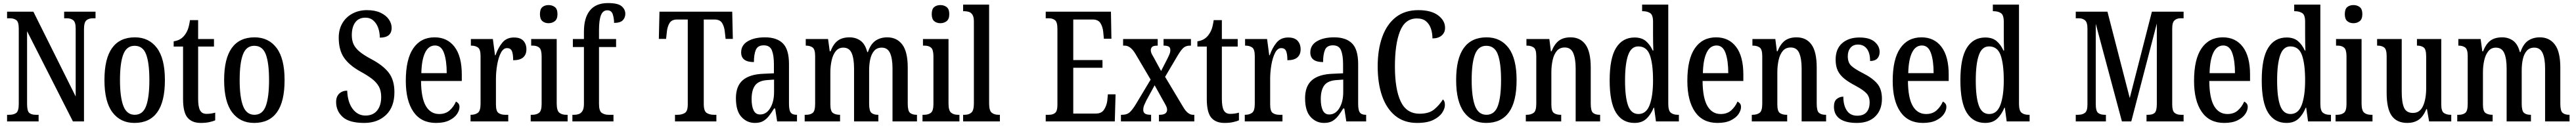

<svg xmlns="http://www.w3.org/2000/svg" viewBox="-20 -790 16744 820"><path d="M26 0V-43H41Q69 -43 85.5 -55Q102 -67 102 -114V-604Q102 -648 85.5 -659.5Q69 -671 45 -671H26V-714H197L472 -162V-604Q472 -646 456 -658.5Q440 -671 415 -671H397V-714H601V-671H583Q557 -671 541.5 -657.5Q526 -644 526 -600V0H454L156 -587V-114Q156 -67 170.5 -55Q185 -43 212 -43H231V0Z M854 10Q763 10 711 -59Q659 -128 659 -269Q659 -409 709 -478Q759 -547 857 -547Q948 -547 1000 -478Q1052 -409 1052 -269Q1052 -128 1002 -59Q952 10 854 10ZM856 -43Q909 -43 930 -100.5Q951 -158 951 -269Q951 -380 930 -436Q909 -492 855 -492Q803 -492 781.5 -436Q760 -380 760 -269Q760 -158 782 -100.5Q804 -43 856 -43Z M1285 10Q1228 10 1199 -24.5Q1170 -59 1170 -146V-487H1109V-521Q1134 -525 1151 -535Q1168 -545 1180 -561Q1192 -576 1200.5 -597Q1209 -618 1215 -659H1268V-536H1371V-487H1268V-147Q1268 -95 1280.5 -72Q1293 -49 1322 -49Q1338 -49 1351.5 -51Q1365 -53 1379 -57V-7Q1366 -1 1342 4.5Q1318 10 1285 10Z M1632 10Q1541 10 1489 -59Q1437 -128 1437 -269Q1437 -409 1487 -478Q1537 -547 1635 -547Q1726 -547 1778 -478Q1830 -409 1830 -269Q1830 -128 1780 -59Q1730 10 1632 10ZM1634 -43Q1687 -43 1708 -100.5Q1729 -158 1729 -269Q1729 -380 1708 -436Q1687 -492 1633 -492Q1581 -492 1559.5 -436Q1538 -380 1538 -269Q1538 -158 1560 -100.5Q1582 -43 1634 -43Z M2348 10Q2250 10 2207.5 -29Q2165 -68 2165 -126Q2165 -162 2185.5 -181Q2206 -200 2237 -200Q2240 -125 2272.5 -81.5Q2305 -38 2356 -38Q2405 -38 2431.5 -70.5Q2458 -103 2458 -159Q2458 -200 2442.5 -227.5Q2427 -255 2397.5 -277.5Q2368 -300 2324 -324Q2250 -365 2216 -415Q2182 -465 2182 -545Q2182 -599 2206 -639.5Q2230 -680 2272 -702Q2314 -724 2365 -724Q2418 -724 2454 -707Q2490 -690 2508 -663.5Q2526 -637 2526 -609Q2526 -545 2449 -545Q2449 -579 2438.5 -608.5Q2428 -638 2407 -656.5Q2386 -675 2355 -675Q2312 -675 2289.5 -644.5Q2267 -614 2267 -561Q2267 -527 2278.5 -502Q2290 -477 2317.5 -454Q2345 -431 2394 -405Q2470 -365 2507 -317Q2544 -269 2544 -190Q2544 -94 2489.5 -42Q2435 10 2348 10Z M2814 10Q2718 10 2668 -62Q2618 -134 2618 -264Q2618 -405 2667 -476Q2716 -547 2805 -547Q2888 -547 2935 -485Q2982 -423 2982 -305V-263H2717Q2718 -152 2748.5 -100Q2779 -48 2835 -48Q2877 -48 2903.5 -72Q2930 -96 2944 -129Q2953 -125 2960 -116.5Q2967 -108 2967 -94Q2967 -72 2951 -48Q2935 -24 2901 -7Q2867 10 2814 10ZM2884 -314Q2884 -395 2866.5 -444.5Q2849 -494 2808 -494Q2766 -494 2743.5 -447.5Q2721 -401 2719 -314Z M3039 0V-43H3042Q3068 -43 3086 -55.5Q3104 -68 3104 -115V-425Q3104 -469 3087 -481Q3070 -493 3044 -493H3041V-536H3184L3198 -430H3201Q3218 -479 3245.5 -512.5Q3273 -546 3321 -546Q3363 -546 3382.5 -524.5Q3402 -503 3402 -469Q3402 -435 3381 -416.5Q3360 -398 3316 -398Q3316 -439 3307.5 -458Q3299 -477 3276 -477Q3252 -477 3236 -446Q3220 -415 3212 -368.5Q3204 -322 3204 -276V-110Q3204 -66 3221 -54.5Q3238 -43 3263 -43H3284V0Z M3546 -639Q3522 -639 3506 -652.5Q3490 -666 3490 -698Q3490 -731 3506 -744Q3522 -757 3546 -757Q3570 -757 3587 -744Q3604 -731 3604 -698Q3604 -666 3587 -652.5Q3570 -639 3546 -639ZM3430 0V-43H3440Q3468 -43 3484.5 -56Q3501 -69 3501 -113V-423Q3501 -466 3486 -479.5Q3471 -493 3444 -493H3433V-536H3599V-117Q3599 -71 3615.5 -57Q3632 -43 3660 -43H3670V0Z M3701 0V-43H3715Q3729 -43 3743 -48Q3757 -53 3766.5 -68Q3776 -83 3776 -114V-484H3704V-536H3776V-584Q3776 -674 3815 -722Q3854 -770 3932 -770Q3997 -770 4021 -749.5Q4045 -729 4045 -700Q4045 -675 4028.5 -658Q4012 -641 3972 -641Q3972 -670 3963.5 -696.5Q3955 -723 3928 -723Q3899 -723 3886.5 -690.5Q3874 -658 3874 -595V-536H3985V-484H3874V-114Q3874 -67 3892.5 -55Q3911 -43 3935 -43H3968V0Z M4368 0V-43H4385Q4412 -43 4431.5 -54.5Q4451 -66 4451 -110V-663H4381Q4346 -663 4332 -639Q4318 -615 4315 -582L4310 -537H4263L4267 -714H4740L4744 -537H4697L4692 -582Q4689 -615 4675 -639Q4661 -663 4625 -663H4555V-114Q4555 -67 4574 -55Q4593 -43 4621 -43H4637V0Z M4887 10Q4836 10 4800 -29Q4764 -68 4764 -151Q4764 -230 4809 -268.5Q4854 -307 4945 -310L5011 -313V-373Q5011 -429 4998 -462Q4985 -495 4945 -495Q4906 -495 4893.5 -465.5Q4881 -436 4881 -386Q4798 -386 4798 -449Q4798 -496 4841 -521.5Q4884 -547 4953 -547Q5030 -547 5069.5 -507.5Q5109 -468 5109 -373V-115Q5109 -73 5120 -58Q5131 -43 5158 -43H5161V0H5032L5019 -84H5012Q4995 -56 4978.5 -35Q4962 -14 4941 -2Q4920 10 4887 10ZM4921 -45Q4962 -45 4987 -86.5Q5012 -128 5012 -191V-272L4969 -269Q4911 -265 4888.5 -234Q4866 -203 4866 -145Q4866 -99 4879 -72Q4892 -45 4921 -45Z M5211 0V-43H5221Q5248 -43 5263.5 -55.5Q5279 -68 5279 -115V-425Q5279 -469 5262.5 -481Q5246 -493 5220 -493H5218V-536H5363L5374 -456H5379Q5398 -505 5427 -526Q5456 -547 5503 -547Q5543 -547 5573.5 -525.5Q5604 -504 5618 -451H5622Q5640 -504 5672 -525.5Q5704 -547 5748 -547Q5810 -547 5845.5 -500Q5881 -453 5881 -350V-115Q5881 -68 5896 -55.5Q5911 -43 5938 -43H5941V0H5782V-344Q5782 -409 5766 -444.5Q5750 -480 5712 -480Q5681 -480 5663 -459.5Q5645 -439 5637.5 -405.5Q5630 -372 5630 -332V-115Q5630 -68 5645 -55.5Q5660 -43 5686 -43H5690V0H5532V-344Q5532 -409 5516.5 -444.5Q5501 -480 5462 -480Q5432 -480 5413.5 -457.5Q5395 -435 5386.5 -398Q5378 -361 5378 -319V-110Q5378 -66 5395 -54.5Q5412 -43 5439 -43H5441V0Z M6093 -639Q6069 -639 6053 -652.5Q6037 -666 6037 -698Q6037 -731 6053 -744Q6069 -757 6093 -757Q6117 -757 6134 -744Q6151 -731 6151 -698Q6151 -666 6134 -652.5Q6117 -639 6093 -639ZM5977 0V-43H5987Q6015 -43 6031.5 -56Q6048 -69 6048 -113V-423Q6048 -466 6033 -479.5Q6018 -493 5991 -493H5980V-536H6146V-117Q6146 -71 6162.5 -57Q6179 -43 6207 -43H6217V0Z M6241 0V-43H6251Q6278 -43 6294.5 -57Q6311 -71 6311 -117V-650Q6311 -679 6302 -693.5Q6293 -708 6279 -712.5Q6265 -717 6251 -717H6241V-760H6410V-117Q6410 -71 6426.5 -57Q6443 -43 6471 -43H6480V0Z M6778 0V-43H6799Q6825 -43 6839.5 -55.5Q6854 -68 6854 -107V-602Q6854 -647 6838 -659Q6822 -671 6799 -671H6778V-714H7202L7205 -538H7156L7152 -581Q7149 -615 7134 -639Q7119 -663 7084 -663H6957V-399H7147V-349H6957V-51H7104Q7140 -51 7156.5 -75.5Q7173 -100 7178 -133L7182 -176H7232L7227 0Z M7267 0V-43H7274Q7303 -43 7320 -56Q7337 -69 7361 -107L7460 -272L7361 -440Q7329 -493 7292 -493H7281V-536H7506V-493H7504Q7478 -493 7469.5 -484.5Q7461 -476 7461 -464Q7461 -453 7465.5 -443Q7470 -433 7479 -418L7528 -328L7568 -406Q7577 -424 7582.5 -437.5Q7588 -451 7588 -464Q7588 -482 7576.5 -487.5Q7565 -493 7548 -493H7544V-536H7722V-493H7715Q7692 -493 7676 -481Q7660 -469 7636 -429L7554 -290L7670 -96Q7687 -67 7703 -55Q7719 -43 7734 -43H7744V0H7514V-43H7518Q7567 -43 7567 -76Q7567 -87 7560.5 -100.5Q7554 -114 7536 -145L7486 -235L7432 -136Q7424 -120 7418 -105.5Q7412 -91 7412 -75Q7412 -59 7423 -51Q7434 -43 7461 -43H7463V0Z M7940 10Q7883 10 7854 -24.5Q7825 -59 7825 -146V-487H7764V-521Q7789 -525 7806 -535Q7823 -545 7835 -561Q7847 -576 7855.5 -597Q7864 -618 7870 -659H7923V-536H8026V-487H7923V-147Q7923 -95 7935.5 -72Q7948 -49 7977 -49Q7993 -49 8006.5 -51Q8020 -53 8034 -57V-7Q8021 -1 7997 4.5Q7973 10 7940 10Z M8072 0V-43H8075Q8101 -43 8119 -55.5Q8137 -68 8137 -115V-425Q8137 -469 8120 -481Q8103 -493 8077 -493H8074V-536H8217L8231 -430H8234Q8251 -479 8278.5 -512.5Q8306 -546 8354 -546Q8396 -546 8415.5 -524.5Q8435 -503 8435 -469Q8435 -435 8414 -416.5Q8393 -398 8349 -398Q8349 -439 8340.5 -458Q8332 -477 8309 -477Q8285 -477 8269 -446Q8253 -415 8245 -368.5Q8237 -322 8237 -276V-110Q8237 -66 8254 -54.5Q8271 -43 8296 -43H8317V0Z M8587 10Q8536 10 8500 -29Q8464 -68 8464 -151Q8464 -230 8509 -268.5Q8554 -307 8645 -310L8711 -313V-373Q8711 -429 8698 -462Q8685 -495 8645 -495Q8606 -495 8593.5 -465.5Q8581 -436 8581 -386Q8498 -386 8498 -449Q8498 -496 8541 -521.5Q8584 -547 8653 -547Q8730 -547 8769.5 -507.5Q8809 -468 8809 -373V-115Q8809 -73 8820 -58Q8831 -43 8858 -43H8861V0H8732L8719 -84H8712Q8695 -56 8678.5 -35Q8662 -14 8641 -2Q8620 10 8587 10ZM8621 -45Q8662 -45 8687 -86.5Q8712 -128 8712 -191V-272L8669 -269Q8611 -265 8588.5 -234Q8566 -203 8566 -145Q8566 -99 8579 -72Q8592 -45 8621 -45Z M9192 10Q9108 10 9051 -36Q8994 -82 8965 -164.5Q8936 -247 8936 -358Q8936 -468 8966 -550.5Q8996 -633 9054.5 -678.5Q9113 -724 9200 -724Q9284 -724 9329 -690Q9374 -656 9374 -609Q9374 -578 9352 -559Q9330 -540 9292 -540Q9292 -573 9282.5 -602.5Q9273 -632 9251 -651Q9229 -670 9191 -670Q9114 -670 9081 -586.5Q9048 -503 9048 -358Q9048 -210 9085.5 -130Q9123 -50 9209 -50Q9270 -50 9304 -78.5Q9338 -107 9360 -143Q9373 -133 9373 -107Q9373 -83 9355 -56Q9337 -29 9297.5 -9.5Q9258 10 9192 10Z M9641 10Q9550 10 9498 -59Q9446 -128 9446 -269Q9446 -409 9496 -478Q9546 -547 9644 -547Q9735 -547 9787 -478Q9839 -409 9839 -269Q9839 -128 9789 -59Q9739 10 9641 10ZM9643 -43Q9696 -43 9717 -100.5Q9738 -158 9738 -269Q9738 -380 9717 -436Q9696 -492 9642 -492Q9590 -492 9568.5 -436Q9547 -380 9547 -269Q9547 -158 9569 -100.5Q9591 -43 9643 -43Z M9899 0V-43H9905Q9932 -43 9949.5 -55.5Q9967 -68 9967 -115V-425Q9967 -469 9950 -481Q9933 -493 9907 -493H9903V-536H10052L10062 -456H10066Q10086 -505 10115 -526Q10144 -547 10190 -547Q10253 -547 10287 -500Q10321 -453 10321 -350V-115Q10321 -68 10336 -55.5Q10351 -43 10378 -43H10382V0H10223V-344Q10223 -407 10207.5 -444Q10192 -481 10152 -481Q10119 -481 10100 -458Q10081 -435 10073 -397.5Q10065 -360 10065 -319V-110Q10065 -66 10081.5 -54.5Q10098 -43 10124 -43H10129V0Z M10605 10Q10527 10 10485.5 -56.5Q10444 -123 10444 -267Q10444 -412 10486 -479Q10528 -546 10606 -546Q10652 -546 10679.5 -522.5Q10707 -499 10724 -461H10728Q10727 -484 10726.5 -511.5Q10726 -539 10726 -567V-649Q10726 -693 10707 -705Q10688 -717 10661 -717H10655V-760H10825V-115Q10825 -70 10841.5 -56.5Q10858 -43 10886 -43H10894V0H10745L10733 -89H10730Q10711 -43 10682 -16.5Q10653 10 10605 10ZM10631 -48Q10682 -48 10704 -107Q10726 -166 10726 -267Q10726 -374 10705.5 -431Q10685 -488 10630 -488Q10584 -488 10564 -431Q10544 -374 10544 -266Q10544 -157 10564 -102.5Q10584 -48 10631 -48Z M11145 10Q11049 10 10999 -62Q10949 -134 10949 -264Q10949 -405 10998 -476Q11047 -547 11136 -547Q11219 -547 11266 -485Q11313 -423 11313 -305V-263H11048Q11049 -152 11079.5 -100Q11110 -48 11166 -48Q11208 -48 11234.5 -72Q11261 -96 11275 -129Q11284 -125 11291 -116.5Q11298 -108 11298 -94Q11298 -72 11282 -48Q11266 -24 11232 -7Q11198 10 11145 10ZM11215 -314Q11215 -395 11197.5 -444.5Q11180 -494 11139 -494Q11097 -494 11074.5 -447.5Q11052 -401 11050 -314Z M11368 0V-43H11374Q11401 -43 11418.5 -55.5Q11436 -68 11436 -115V-425Q11436 -469 11419 -481Q11402 -493 11376 -493H11372V-536H11521L11531 -456H11535Q11555 -505 11584 -526Q11613 -547 11659 -547Q11722 -547 11756 -500Q11790 -453 11790 -350V-115Q11790 -68 11805 -55.5Q11820 -43 11847 -43H11851V0H11692V-344Q11692 -407 11676.5 -444Q11661 -481 11621 -481Q11588 -481 11569 -458Q11550 -435 11542 -397.5Q11534 -360 11534 -319V-110Q11534 -66 11550.5 -54.5Q11567 -43 11593 -43H11598V0Z M12051 10Q11978 10 11940 -17Q11902 -44 11902 -96Q11902 -131 11920.5 -146Q11939 -161 11963 -161Q11963 -105 11985.5 -71Q12008 -37 12053 -37Q12094 -37 12114 -60Q12134 -83 12134 -124Q12134 -160 12114 -182Q12094 -204 12044 -231Q11998 -255 11969.5 -278Q11941 -301 11927 -330Q11913 -359 11913 -402Q11913 -472 11955.5 -509Q11998 -546 12067 -546Q12134 -546 12166.5 -518Q12199 -490 12199 -452Q12199 -425 12183.5 -409Q12168 -393 12137 -393Q12137 -445 12116 -472.5Q12095 -500 12059 -500Q12027 -500 12009.5 -479Q11992 -458 11992 -424Q11992 -384 12013.5 -363Q12035 -342 12088 -315Q12150 -284 12182 -247.5Q12214 -211 12214 -147Q12214 -75 12171 -32.5Q12128 10 12051 10Z M12480 10Q12384 10 12334 -62Q12284 -134 12284 -264Q12284 -405 12333 -476Q12382 -547 12471 -547Q12554 -547 12601 -485Q12648 -423 12648 -305V-263H12383Q12384 -152 12414.5 -100Q12445 -48 12501 -48Q12543 -48 12569.5 -72Q12596 -96 12610 -129Q12619 -125 12626 -116.5Q12633 -108 12633 -94Q12633 -72 12617 -48Q12601 -24 12567 -7Q12533 10 12480 10ZM12550 -314Q12550 -395 12532.5 -444.5Q12515 -494 12474 -494Q12432 -494 12409.5 -447.5Q12387 -401 12385 -314Z M12885 10Q12807 10 12765.5 -56.5Q12724 -123 12724 -267Q12724 -412 12766 -479Q12808 -546 12886 -546Q12932 -546 12959.5 -522.5Q12987 -499 13004 -461H13008Q13007 -484 13006.5 -511.5Q13006 -539 13006 -567V-649Q13006 -693 12987 -705Q12968 -717 12941 -717H12935V-760H13105V-115Q13105 -70 13121.5 -56.5Q13138 -43 13166 -43H13174V0H13025L13013 -89H13010Q12991 -43 12962 -16.5Q12933 10 12885 10ZM12911 -48Q12962 -48 12984 -107Q13006 -166 13006 -267Q13006 -374 12985.5 -431Q12965 -488 12910 -488Q12864 -488 12844 -431Q12824 -374 12824 -266Q12824 -157 12844 -102.5Q12864 -48 12911 -48Z M13474 0V-43H13489Q13517 -43 13533.5 -55.5Q13550 -68 13550 -109V-604Q13550 -645 13534 -658Q13518 -671 13495 -671H13474V-714H13680L13825 -152L13969 -714H14175V-671H14154Q14132 -671 14116.5 -658Q14101 -645 14101 -604V-110Q14101 -69 14116 -56Q14131 -43 14157 -43H14175V0H13934V-43H13945Q13975 -43 13988 -56.5Q14001 -70 14001 -114V-637L13835 0H13774L13604 -635V-114Q13604 -67 13619.5 -55Q13635 -43 13662 -43H13670V0Z M14439 10Q14343 10 14293 -62Q14243 -134 14243 -264Q14243 -405 14292 -476Q14341 -547 14430 -547Q14513 -547 14560 -485Q14607 -423 14607 -305V-263H14342Q14343 -152 14373.5 -100Q14404 -48 14460 -48Q14502 -48 14528.5 -72Q14555 -96 14569 -129Q14578 -125 14585 -116.5Q14592 -108 14592 -94Q14592 -72 14576 -48Q14560 -24 14526 -7Q14492 10 14439 10ZM14509 -314Q14509 -395 14491.5 -444.5Q14474 -494 14433 -494Q14391 -494 14368.5 -447.5Q14346 -401 14344 -314Z M14844 10Q14766 10 14724.5 -56.5Q14683 -123 14683 -267Q14683 -412 14725 -479Q14767 -546 14845 -546Q14891 -546 14918.5 -522.5Q14946 -499 14963 -461H14967Q14966 -484 14965.5 -511.5Q14965 -539 14965 -567V-649Q14965 -693 14946 -705Q14927 -717 14900 -717H14894V-760H15064V-115Q15064 -70 15080.5 -56.5Q15097 -43 15125 -43H15133V0H14984L14972 -89H14969Q14950 -43 14921 -16.5Q14892 10 14844 10ZM14870 -48Q14921 -48 14943 -107Q14965 -166 14965 -267Q14965 -374 14944.5 -431Q14924 -488 14869 -488Q14823 -488 14803 -431Q14783 -374 14783 -266Q14783 -157 14803 -102.5Q14823 -48 14870 -48Z M15279 -639Q15255 -639 15239 -652.5Q15223 -666 15223 -698Q15223 -731 15239 -744Q15255 -757 15279 -757Q15303 -757 15320 -744Q15337 -731 15337 -698Q15337 -666 15320 -652.5Q15303 -639 15279 -639ZM15163 0V-43H15173Q15201 -43 15217.5 -56Q15234 -69 15234 -113V-423Q15234 -466 15219 -479.5Q15204 -493 15177 -493H15166V-536H15332V-117Q15332 -71 15348.5 -57Q15365 -43 15393 -43H15403V0Z M15630 10Q15561 10 15528 -36.5Q15495 -83 15495 -186V-425Q15495 -468 15479.5 -480.5Q15464 -493 15437 -493H15433V-536H15593V-193Q15593 -124 15608 -89.5Q15623 -55 15666 -55Q15711 -55 15731.5 -100Q15752 -145 15752 -217V-421Q15752 -469 15736 -481Q15720 -493 15695 -493H15692V-536H15850V-110Q15850 -66 15867.5 -54.5Q15885 -43 15910 -43H15915V0H15771L15757 -80H15753Q15732 -29 15701.5 -9.5Q15671 10 15630 10Z M15954 0V-43H15964Q15991 -43 16006.5 -55.5Q16022 -68 16022 -115V-425Q16022 -469 16005.5 -481Q15989 -493 15963 -493H15961V-536H16106L16117 -456H16122Q16141 -505 16170 -526Q16199 -547 16246 -547Q16286 -547 16316.5 -525.5Q16347 -504 16361 -451H16365Q16383 -504 16415 -525.5Q16447 -547 16491 -547Q16553 -547 16588.5 -500Q16624 -453 16624 -350V-115Q16624 -68 16639 -55.5Q16654 -43 16681 -43H16684V0H16525V-344Q16525 -409 16509 -444.5Q16493 -480 16455 -480Q16424 -480 16406 -459.5Q16388 -439 16380.5 -405.5Q16373 -372 16373 -332V-115Q16373 -68 16388 -55.5Q16403 -43 16429 -43H16433V0H16275V-344Q16275 -409 16259.5 -444.5Q16244 -480 16205 -480Q16175 -480 16156.5 -457.5Q16138 -435 16129.5 -398Q16121 -361 16121 -319V-110Q16121 -66 16138 -54.5Q16155 -43 16182 -43H16184V0Z"/></svg>

Font: Noto Serif Tamil ExtraCondensed Medium
Style: Regular
Weight: 500
Width: 2
Designer: Indian Type Foundry, Tom Grace, and the Monotype Design Team
Foundry: Monotype Imaging Inc.
Version: Version 2.004; ttfautohint (v1.8.4.7-5d5b)